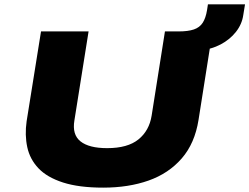

<svg xmlns="http://www.w3.org/2000/svg" viewBox="-20 -849 1143 880"><path d="M453 11Q342 11 269 -12.5Q196 -36 156.5 -77.5Q117 -119 105 -174.5Q93 -230 102 -293L168 -705H386L321 -297Q310 -232 349 -201Q388 -170 471 -170Q565 -170 614.5 -210Q664 -250 675 -319L736 -705H954L890 -300Q873 -192 813 -123Q753 -54 661 -21.5Q569 11 453 11ZM897 -618 796 -692 799 -705Q842 -705 868.5 -714Q895 -723 909 -744.5Q923 -766 929 -803L933 -829H1103L1095 -780Q1089 -738 1061.5 -703Q1034 -668 991.5 -645.5Q949 -623 897 -618Z"/></svg>

Font: Nunito Sans 7pt Expanded Black
Style: Italic
Weight: 900
Width: 7
Italic angle: -9°
Designer: Vernon Adams
Foundry: Vernon Adams
Version: Version 3.101;gftools[0.9.27]